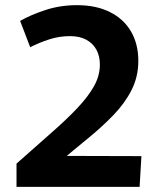

<svg xmlns="http://www.w3.org/2000/svg" viewBox="-20 -724 622 744"><path d="M44 -90Q119 -157 178.5 -209Q238 -261 280 -305.5Q322 -350 344.5 -390.5Q367 -431 367 -474Q367 -507 353.5 -531.5Q340 -556 314.5 -570Q289 -584 251 -584Q210 -584 171 -571.5Q132 -559 97 -541L58 -643Q98 -666 155.5 -685Q213 -704 278 -704Q353 -704 406.5 -677Q460 -650 488 -601.5Q516 -553 516 -488Q516 -427 490 -375.5Q464 -324 419.5 -278Q375 -232 321 -188Q267 -144 213 -98L189 -120L528 -119L521 0H44Z"/></svg>

Font: Murecho Thin SemiBold
Style: Regular
Weight: 600
Version: Version 1.010